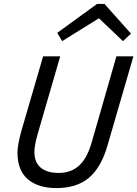

<svg xmlns="http://www.w3.org/2000/svg" viewBox="-20 -941 698 976"><path d="M271 -773.9 473.1 -920.9H511.2L646 -770L605 -731.9L482.9 -848.1L295.9 -731.9ZM444.8 -212.9 571.8 -654.8H658.2L527.8 -206.1Q495.1 -90.3 432.6 -37.6Q370.1 15.1 267.1 15.1Q173.8 15.1 121.3 -30Q68.8 -75.2 68.8 -164.1Q68.8 -208 91.8 -286.1L199.2 -654.8H286.1L171.9 -261.2Q154.8 -201.7 154.8 -168Q154.8 -117.2 186 -89.6Q217.3 -62 278.8 -62Q340.3 -62 381.1 -98.4Q421.9 -134.8 444.8 -212.9Z"/></svg>

Font: IntelOne Mono
Style: Italic
Weight: 400
Italic angle: -16°
Designer: Fred Shallcrass
Foundry: Frere-Jones Type LLC
Version: Version 1.200;hotconv 1.1.0;makeotfexe 2.6.0;FJTRelease1.2